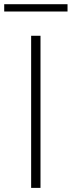

<svg xmlns="http://www.w3.org/2000/svg" viewBox="-46 -914 348 934"><path d="M105.5 0V-740H151V0ZM-25.5 -858V-893.5H282.5V-858Z"/></svg>

Font: Encode Sans Expanded ExtraLight
Style: Regular
Weight: 275
Width: 7
Designer: Multiple Designers
Foundry: Impallari Type
Version: Version 2.000